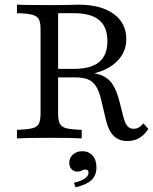

<svg xmlns="http://www.w3.org/2000/svg" viewBox="-20 -591 654 820"><path d="M52.4 0V-36.3Q96 -37.9 117.3 -43.1Q138.7 -48.4 146 -62.9Q153.2 -77.4 153.2 -105.6V-465.3Q153.2 -494.4 146 -508.5Q138.7 -522.6 117.3 -528.2Q96 -533.9 52.4 -534.7V-571Q71 -570.2 104.4 -569.8Q137.9 -569.4 184.7 -569.4Q205.6 -569.4 225.8 -569.4Q246 -569.4 263.3 -569.8Q280.6 -570.2 294 -570.6Q307.3 -571 315.3 -571Q410.5 -571 464.9 -531.9Q519.4 -492.7 519.4 -424.2Q519.4 -377.4 491.5 -342.3Q463.7 -307.3 414.1 -287.9Q364.5 -268.5 296.8 -268.5H193.5V-296.8H295.2Q368.5 -296.8 403.6 -326.2Q438.7 -355.6 438.7 -415.3Q438.7 -475.8 403.6 -505.2Q368.5 -534.7 295.2 -534.7H228.2V-105.6Q228.2 -77.4 235.5 -62.9Q242.7 -48.4 264.1 -43.1Q285.5 -37.9 329 -36.3V0Q291.9 -2.4 190.3 -2.4Q92.7 -2.4 52.4 0ZM524.2 11.3Q488.7 11.3 466.5 -9.7Q444.4 -30.6 433.1 -75.8L411.3 -167.7Q402.4 -203.2 389.5 -223.4Q376.6 -243.5 355.6 -252Q334.7 -260.5 300 -260.5H197.6V-285.5H290.3Q358.9 -285.5 398 -274.6Q437.1 -263.7 457.7 -235.5Q478.2 -207.3 491.1 -154L506.5 -93.5Q513.7 -64.5 524.2 -52.4Q534.7 -40.3 551.6 -41.1Q562.9 -41.1 572.2 -46.4Q581.5 -51.6 592.7 -63.7L613.7 -40.3Q596 -13.7 574.2 -1.2Q552.4 11.3 524.2 11.3ZM302.4 208.9 296 189.5Q326.6 182.3 342.3 171.4Q358.1 160.5 358.1 146Q358.1 133.1 344.4 133.1Q336.3 133.1 329.4 137.5Q322.6 141.9 310.5 141.9Q295.2 141.9 285.5 131.5Q275.8 121 275.8 104.8Q275.8 83.1 291.5 69Q307.3 54.8 331.5 54.8Q358.9 54.8 375.4 73.4Q391.9 91.9 391.9 124.2Q391.9 158.1 370.6 178.2Q349.2 198.4 302.4 208.9Z"/></svg>

Font: Playfair 9pt Light
Style: Regular
Weight: 300
Designer: Claus Eggers Sørensen
Foundry: Claus Eggers Sørensen
Version: Version 2.001;gftools[0.9.30]